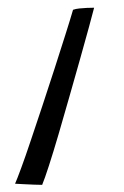

<svg xmlns="http://www.w3.org/2000/svg" viewBox="-20 -490 330 510"><path d="M92 1Q85 1 70.8 0.5Q56.5 0 42.2 -0.8Q28 -1.5 20 -2Q25 -13 36.2 -43.5Q47.5 -74 62 -117.5Q76.5 -161 93 -210.2Q109.5 -259.5 125 -308Q140.5 -356.5 153.5 -397.2Q166.5 -438 174 -464Q181 -466.5 190.5 -467.5Q200 -468.5 210.5 -469Q221 -469.5 230 -469.5Q226 -453.5 216 -417Q206 -380.5 192.5 -332.5Q179 -284.5 164.2 -232.8Q149.5 -181 135.5 -133.2Q121.5 -85.5 110 -50Q98.5 -14.5 92 1Z"/></svg>

Font: Grandstander Thin ExtraLight
Style: Italic
Weight: 250
Italic angle: -15°
Version: Version 1.200